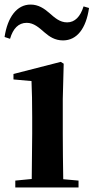

<svg xmlns="http://www.w3.org/2000/svg" viewBox="-28 -821 410 841"><path d="M-8 -659 16 -651C29 -696 53 -721 89 -721C120 -721 143 -700 167 -679C188 -661 212 -644 248 -644C309 -644 349 -696 362 -786L338 -793C324 -748 300 -723 266 -723C234 -723 212 -743 187 -765C166 -783 141 -801 106 -801C46 -801 5 -746 -8 -659ZM110 0H316V-30L249 -36C248 -94 247 -180 247 -235V-388L251 -542L238 -550L31 -497V-473L110 -466C112 -418 113 -375 113 -308V-235L111 -37L39 -30V0Z"/></svg>

Font: GenRyuMin2 TW B
Style: Regular
Weight: 700
Version: Version 2.100;PS 2.1;hotconv 16.6.51;makeotf.lib2.5.65220 DE